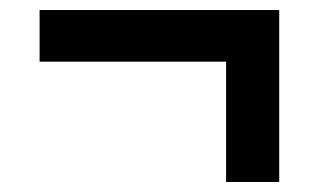

<svg xmlns="http://www.w3.org/2000/svg" viewBox="-20 -363 634 383"><path d="M431 0V-240H59V-343H537V0Z"/></svg>

Font: Red Hat Display
Style: Bold
Weight: 700
Designer: Pentagram, MCKL
Foundry: Pentagram, MCKL
Version: Version 1.023; ttfautohint (v1.8.3)